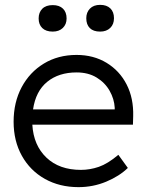

<svg xmlns="http://www.w3.org/2000/svg" viewBox="-20 -760 602 790"><path d="M303 10Q225 10 164.5 -24Q104 -58 70 -119Q36 -180 36 -259Q36 -339 69 -401Q102 -463 160.5 -498.5Q219 -534 295 -534Q365 -534 418.5 -501.5Q472 -469 501 -412.5Q530 -356 528 -282L527 -247H113Q118 -162 171 -111.5Q224 -61 313 -61Q350 -61 386.5 -73.5Q423 -86 467 -123L506 -69Q471 -35 417 -12.5Q363 10 303 10ZM295 -462Q222 -462 174.5 -423.5Q127 -385 116 -310H452V-317Q450 -353 431 -386.5Q412 -420 377.5 -441Q343 -462 295 -462ZM392 -630Q364 -630 349.5 -644.5Q335 -659 335 -685Q335 -709 350 -724.5Q365 -740 392 -740Q419 -740 434 -725.5Q449 -711 449 -685Q449 -660 433.5 -645Q418 -630 392 -630ZM197 -630Q169 -630 154 -644.5Q139 -659 139 -684Q139 -709 154 -724Q169 -739 197 -739Q224 -739 239 -724.5Q254 -710 254 -684Q254 -660 238.5 -645Q223 -630 197 -630Z"/></svg>

Font: Lexend Light
Style: Regular
Weight: 300
Designer: Bonnie Shaver-Troup, Thomas Jockin
Foundry: Lexend
Version: Version 1.007; ttfautohint (v1.8.3)